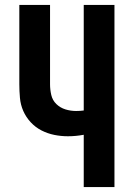

<svg xmlns="http://www.w3.org/2000/svg" viewBox="-20 -755 540 775"><path d="M318 0V-211Q302 -208 286 -206.5Q270 -205 254 -205Q226 -205 199 -210.5Q172 -216 147.5 -228.5Q123 -241 104 -261.5Q85 -282 74 -307Q63 -332 60.5 -360Q58 -388 58 -415V-735H182V-415Q182 -393 187 -371.5Q192 -350 207.5 -335Q223 -320 244 -313.5Q265 -307 287 -307Q295 -307 303 -307.5Q311 -308 318 -309V-735H442V0Z"/></svg>

Font: Iosevka SS04 Extrabold
Style: Regular
Weight: 800
Monospace: yes
Designer: Belleve Invis
Foundry: Belleve Invis
Version: Version 19.0.0; ttfautohint (v1.8.4)